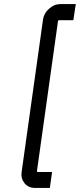

<svg xmlns="http://www.w3.org/2000/svg" viewBox="-20 -820 391 940"><path d="M276 -800H351L339 -721H269Q264 -721 264 -717L161 17Q161 22 164 22H235L224 100H150Q119 100 100 77Q81 52 86 21L190 -720Q194 -754 220 -777Q245 -800 276 -800Z"/></svg>

Font: Unageo
Style: Regular-Italic
Weight: 400
Designer: Richard Sepsi
Foundry: Richard Sepsi
Version: Version 2.000